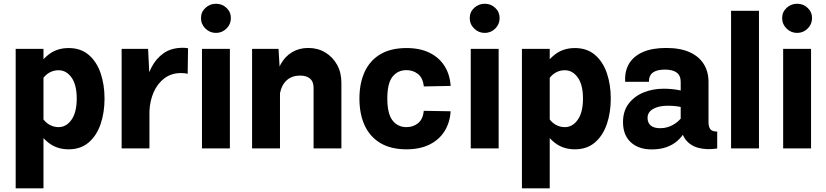

<svg xmlns="http://www.w3.org/2000/svg" viewBox="-20 -800 4453 1035"><path d="M64.5 -536.6V215.3H214.4V-536.6ZM543.5 -268.6Q543.5 -344.2 522.2 -406Q501 -467.8 458 -504.4Q415 -541 350.1 -541Q287.6 -541 243.2 -506.8Q198.7 -472.7 166.5 -413.1L207.5 -371.1Q224.6 -397 247.3 -409.2Q270 -421.4 295.4 -421.4Q337.4 -421.4 365.5 -382.3Q393.6 -343.3 393.6 -268.6Q393.6 -194.3 365.5 -154.5Q337.4 -114.7 295.4 -114.7Q270 -114.7 247.3 -127.2Q224.6 -139.6 207.5 -165.5L166.5 -123Q198.7 -63.5 243.2 -29.3Q287.6 4.9 350.1 4.9Q415 4.9 458 -32Q501 -68.8 522.2 -130.9Q543.5 -192.9 543.5 -268.6Z M635.7 -536.6V0H785.6V-390.1L778.3 -536.6ZM991.7 -402.3 993.7 -540Q987.3 -541 980.5 -541.7Q973.6 -542.5 966.8 -542.5Q903.8 -542.5 862.1 -513.2Q820.3 -483.9 795.7 -435.1Q771 -386.2 759.8 -326.9Q748.5 -267.6 746.6 -207.5L785.6 -201.2Q788.1 -257.3 808.8 -304Q829.6 -350.6 866.9 -378.4Q904.3 -406.2 955.6 -406.2Q975.1 -406.2 991.7 -402.3Z M1063.5 -702.4Q1063.5 -669.4 1087.4 -646Q1111.3 -622.6 1144.3 -622.6Q1177.2 -622.6 1200.9 -646Q1224.6 -669.4 1224.6 -702.4Q1224.6 -735.3 1200.9 -757.5Q1177.2 -779.8 1144.3 -779.8Q1111.3 -779.8 1087.4 -757.5Q1063.5 -735.3 1063.5 -702.4ZM1068.8 -536.6V0H1219.2V-536.6Z M1489.3 0V-407.2L1481.4 -536.6H1338.9V0ZM1820.3 -354.5Q1820.3 -409.2 1796.9 -451.2Q1773.4 -493.2 1733.2 -517.3Q1692.9 -541.5 1641.6 -541.5Q1592.8 -541.5 1554.4 -518.6Q1516.1 -495.6 1493.2 -453.9Q1470.2 -412.1 1467.3 -355.5L1488.8 -295.9Q1498.5 -343.8 1526.6 -368.2Q1554.7 -392.6 1597.7 -392.6Q1632.3 -392.6 1651.4 -376.2Q1670.4 -359.9 1670.4 -326.7V0H1820.3Z M2171.4 -541Q2086.9 -541 2030.5 -507.6Q1974.1 -474.1 1945.8 -412.8Q1917.5 -351.6 1917.5 -268.6Q1917.5 -185.5 1945.8 -124Q1974.1 -62.5 2030.5 -28.8Q2086.9 4.9 2171.4 4.9Q2243.7 4.9 2295.4 -20.8Q2347.2 -46.4 2376.2 -92.5Q2405.3 -138.7 2409.2 -200.2L2264.6 -202.6Q2259.8 -156.7 2233.4 -135.7Q2207 -114.7 2170.9 -114.7Q2124 -114.7 2095.9 -150.9Q2067.9 -187 2067.9 -269.5Q2067.9 -351.1 2095.9 -386.5Q2124 -421.9 2170.9 -421.9Q2207 -421.9 2233.4 -400.9Q2259.8 -379.9 2264.6 -334L2409.2 -336.9Q2405.3 -398.4 2376.2 -444.3Q2347.2 -490.2 2295.4 -515.6Q2243.7 -541 2171.4 -541Z M2512.2 -702.4Q2512.2 -669.4 2536.1 -646Q2560.1 -622.6 2593 -622.6Q2626 -622.6 2649.7 -646Q2673.3 -669.4 2673.3 -702.4Q2673.3 -735.3 2649.7 -757.5Q2626 -779.8 2593 -779.8Q2560.1 -779.8 2536.1 -757.5Q2512.2 -735.3 2512.2 -702.4ZM2517.6 -536.6V0H2668V-536.6Z M2793.5 -536.6V215.3H2943.4V-536.6ZM3272.5 -268.6Q3272.5 -344.2 3251.2 -406Q3230 -467.8 3187 -504.4Q3144 -541 3079.1 -541Q3016.6 -541 2972.2 -506.8Q2927.7 -472.7 2895.5 -413.1L2936.5 -371.1Q2953.6 -397 2976.3 -409.2Q2999 -421.4 3024.4 -421.4Q3066.4 -421.4 3094.5 -382.3Q3122.6 -343.3 3122.6 -268.6Q3122.6 -194.3 3094.5 -154.5Q3066.4 -114.7 3024.4 -114.7Q2999 -114.7 2976.3 -127.2Q2953.6 -139.6 2936.5 -165.5L2895.5 -123Q2927.7 -63.5 2972.2 -29.3Q3016.6 4.9 3079.1 4.9Q3144 4.9 3187 -32Q3230 -68.8 3251.2 -130.9Q3272.5 -192.9 3272.5 -268.6Z M3570.8 -541.5Q3495.6 -541.5 3445.3 -519.3Q3395 -497.1 3370.8 -456.3Q3346.7 -415.5 3350.1 -358.9H3478Q3478 -393.6 3499.8 -409.2Q3521.5 -424.8 3564 -424.8Q3606.4 -424.8 3627.9 -408.7Q3649.4 -392.6 3649.4 -358.9V-142.1Q3649.4 -81.5 3675.8 -47.6Q3702.1 -13.7 3746.8 -2.4Q3791.5 8.8 3846.2 0.5V-90.8Q3819.3 -90.8 3809.3 -103.5Q3799.3 -116.2 3799.3 -141.1V-358.9Q3799.3 -413.1 3773.9 -454.3Q3748.5 -495.6 3697.8 -518.6Q3647 -541.5 3570.8 -541.5ZM3700.7 -154.8 3653.8 -164.6Q3647 -156.7 3636.2 -147Q3625.5 -137.2 3611.1 -128.7Q3596.7 -120.1 3578.6 -114.5Q3560.5 -108.9 3539.1 -108.9Q3504.4 -108.9 3487.5 -123.8Q3470.7 -138.7 3470.7 -164.1Q3470.7 -195.8 3501 -212.9Q3531.2 -230 3579.6 -230Q3600.6 -230 3620.4 -228Q3640.1 -226.1 3658.7 -221.2L3706.5 -298.3Q3672.4 -308.1 3636 -314.9Q3599.6 -321.8 3556.2 -321.8Q3499 -321.8 3449.2 -301.5Q3399.4 -281.2 3368.9 -241.2Q3338.4 -201.2 3338.4 -141.6Q3338.4 -72.3 3380.1 -33.4Q3421.9 5.4 3492.7 5.4Q3539.1 5.4 3573.5 -7.1Q3607.9 -19.5 3632.6 -41.7Q3657.2 -64 3673.8 -93Q3690.4 -122.1 3700.7 -154.8Z M4071.3 0V-741.7H3920.9V0Z M4196.3 -702.4Q4196.3 -669.4 4220.2 -646Q4244.1 -622.6 4277.1 -622.6Q4310.1 -622.6 4333.7 -646Q4357.4 -669.4 4357.4 -702.4Q4357.4 -735.3 4333.7 -757.5Q4310.1 -779.8 4277.1 -779.8Q4244.1 -779.8 4220.2 -757.5Q4196.3 -735.3 4196.3 -702.4ZM4201.7 -536.6V0H4352.1V-536.6Z"/></svg>

Font: Estedad-FD-VF Thin
Style: Regular
Weight: 100
Designer: Amin Abedi
Version: Version 5.0